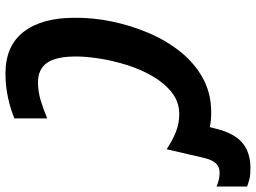

<svg xmlns="http://www.w3.org/2000/svg" viewBox="-134 -770 914 685"><g transform="rotate(90 322.5 -427.0)"><path d="M242 10Q143 10 93 -55Q43 -120 43 -235Q42 -300 56 -368.5Q70 -437 97 -500.5Q124 -564 164.5 -614.5Q205 -665 259 -694.5Q313 -724 380 -724Q410 -724 433 -719L439 -742Q455 -807 489.5 -835.5Q524 -864 579 -864Q604 -864 618 -860.5Q632 -857 645 -852V-743Q620 -754 596 -754Q574 -754 562 -740.5Q550 -727 543 -699L512 -565Q479 -587 449 -598.5Q419 -610 387 -610Q343 -610 309.5 -583.5Q276 -557 251.5 -515Q227 -473 211.5 -423.5Q196 -374 188.5 -326Q181 -278 181 -242Q181 -171 203.5 -138.5Q226 -106 274 -106Q305 -106 337 -115.5Q369 -125 402 -139V-22Q369 -8 327.5 1Q286 10 242 10Z"/></g></svg>

Font: Noto Sans Condensed
Style: Bold Italic
Weight: 700
Width: 3
Italic angle: -12°
Designer: Monotype Design Team
Foundry: Monotype Imaging Inc.
Version: Version 2.013; ttfautohint (v1.8.4.7-5d5b)